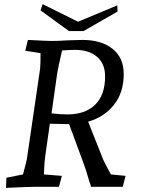

<svg xmlns="http://www.w3.org/2000/svg" viewBox="-20 -903 682 928"><path d="M11 -44 91 -60Q108 -121 110 -135L174 -572Q176 -596 176 -646L102 -658L115 -710Q210 -705 230 -705Q263 -705 305 -708L379 -710Q470 -710 524 -667Q578 -624 578 -545Q578 -456 531 -396.5Q484 -337 406 -315L479 -131Q489 -109 516 -60L587 -53L573 0H420Q417 -14 413 -22Q393 -91 383 -116L314 -303Q283 -303 221 -305L201 -165Q194 -119 192 -60L279 -53L265 0H143Q122 0 9 5ZM306 -350Q392 -350 440 -397Q488 -444 488 -534Q488 -595 449 -628.5Q410 -662 342 -662Q316 -662 280 -659Q261 -579 255 -538L229 -355Q271 -350 306 -350ZM357 -798 547 -877 548 -847 384 -753H313L176 -853L186 -883Z"/></svg>

Font: Andada Pro
Style: Italic
Weight: 400
Italic angle: -7°
Designer: Carolina Giovagnoli
Foundry: Huerta Tipografica
Version: Version 3.005; ttfautohint (v1.8.4)